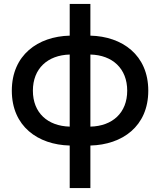

<svg xmlns="http://www.w3.org/2000/svg" viewBox="-20 -730 813 975"><path d="M334 225H439V9C600.5 5 733 -88 733 -269.5C733 -451 600.5 -545 439 -549V-710H334V-549C172.5 -545 40 -450.5 40 -269.5C40 -88.5 172.5 5 334 9ZM439 -453C551 -450.5 626 -382 626 -269.5C626 -157 551 -89.5 439 -87ZM334 -87C222 -90 147 -157 147 -269.5C147 -382 222 -450 334 -453Z"/></svg>

Font: Vela Sans SemBd
Style: Regular
Weight: 600
Designer: Principal design: Mikhail Sharanda - project Manrope.
Design modification: Ravid Balaliev
Foundry: Mikhail Sharanda
Version: Version 1.001